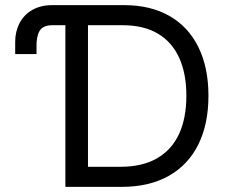

<svg xmlns="http://www.w3.org/2000/svg" viewBox="-20 -727 881 747"><path d="M182.6 -707H253.9V-628.9H184.6Q146.5 -628.9 133.8 -606.4Q121.1 -584 122.1 -543.9V-516.6H39.1V-564.5Q39.1 -604.5 56.2 -637.2Q73.2 -669.9 106 -688.5Q138.7 -707 182.6 -707ZM283.2 0V-78.1H448.2Q534.2 -78.1 591.3 -111.3Q648.4 -144.5 676.8 -206.1Q705.1 -267.6 705.1 -354.5Q705.1 -440.4 677.2 -502Q649.4 -563.5 594.2 -596.2Q539.1 -628.9 457 -628.9H279.3V-707H462.9Q565.4 -707 639.2 -665Q712.9 -623 752 -543.5Q791 -463.9 791 -354.5Q791 -244.1 751.5 -164.6Q711.9 -85 636.2 -42.5Q560.5 0 454.1 0ZM322.3 0H234.4V-707H322.3Z"/></svg>

Font: Pretendard Std Variable
Style: Regular
Weight: 400
Designer: Base glyphs from Inter by Rasmus Andersson; Hangeul glyphs from Noto Sans CJK(Source Han Sans) by Jang Soo-young and Kan
Foundry: Kil Hyung-jin
Version: Version 1.309;Glyphs 3.2 (3225)